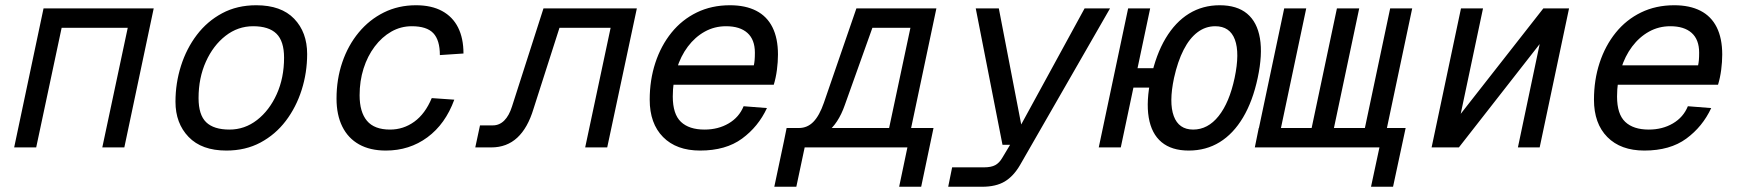

<svg xmlns="http://www.w3.org/2000/svg" viewBox="-20 -562 6640 732"><path d="M34 0 146 -530H566L454 0H370L467 -456H215L118 0Z M843 12Q749 12 699 -40Q649 -92 649 -174Q649 -245 670 -311Q691 -377 730.5 -429Q770 -481 827 -511.5Q884 -542 957 -542Q1052 -542 1101.5 -490.5Q1151 -439 1151 -356Q1151 -285 1130 -219Q1109 -153 1069.5 -101Q1030 -49 973 -18.5Q916 12 843 12ZM855 -68Q913 -68 960 -104.5Q1007 -141 1035 -203Q1063 -265 1063 -342Q1063 -405 1034 -433.5Q1005 -462 945 -462Q887 -462 840 -425.5Q793 -389 765 -327Q737 -265 737 -188Q737 -124 766 -96Q795 -68 855 -68Z M1451 12Q1391 12 1349 -11.5Q1307 -35 1285 -79.5Q1263 -124 1263 -186Q1263 -260 1285 -324.5Q1307 -389 1347.5 -438Q1388 -487 1443.5 -514.5Q1499 -542 1566 -542Q1625 -542 1665.5 -520Q1706 -498 1726.5 -457Q1747 -416 1747 -358L1657 -352Q1657 -409 1632 -435.5Q1607 -462 1550 -462Q1508 -462 1472 -441.5Q1436 -421 1408.5 -384.5Q1381 -348 1366 -300.5Q1351 -253 1351 -199Q1351 -135 1379 -101.5Q1407 -68 1467 -68Q1518 -68 1559.5 -98Q1601 -128 1626 -188L1712 -182Q1678 -89 1609.5 -38.5Q1541 12 1451 12Z M1792 0 1810 -84H1859Q1884 -84 1902.5 -102.5Q1921 -121 1932 -156L2052 -530H2408L2295 0H2211L2308 -456H2113L2014 -147Q1992 -74 1952 -37Q1912 0 1853 0Z M2649 12Q2559 12 2508 -39.5Q2457 -91 2457 -182Q2457 -257 2478.5 -322.5Q2500 -388 2540 -437.5Q2580 -487 2636.5 -514.5Q2693 -542 2763 -542Q2822 -542 2863 -521Q2904 -500 2925 -458Q2946 -416 2946 -354Q2946 -326 2942 -295.5Q2938 -265 2930 -239H2535L2551 -313H2854Q2856 -322 2857 -333Q2858 -344 2858 -361Q2858 -411 2829.5 -436.5Q2801 -462 2748 -462Q2704 -462 2667 -441.5Q2630 -421 2602.5 -384.5Q2575 -348 2560 -299Q2545 -250 2545 -194Q2545 -127 2576 -97.5Q2607 -68 2666 -68Q2718 -68 2758 -91.5Q2798 -115 2815 -157L2904 -150Q2871 -79 2809 -33.5Q2747 12 2649 12Z M2969 -23 2979 -74H3026Q3058 -74 3081 -97.5Q3104 -121 3121 -170L3245 -530H3550L3438 0H3354L3451 -456H3306L3201 -162Q3176 -90 3131.5 -56.5Q3087 -23 3016 -23ZM2932 150 2978 -67H3062L3016 150ZM2964 0 2979 -74H3506L3491 0ZM3408 150 3455 -74H3539L3492 150Z M3595 150 3610 76H3731Q3759 76 3774.5 67.5Q3790 59 3801 40L3831 -10H3802L3700 -530H3788L3881 -48L3854 -52L4115 -530H4212L3869 67Q3844 110 3810.5 130Q3777 150 3724 150Z M4512 12Q4447 12 4408.5 -20Q4370 -52 4359.5 -114Q4349 -176 4368 -265Q4387 -354 4424 -416Q4461 -478 4513 -510Q4565 -542 4630 -542Q4696 -542 4734.5 -510Q4773 -478 4783.5 -416Q4794 -354 4775 -265Q4756 -176 4719 -114Q4682 -52 4630 -20Q4578 12 4512 12ZM4169 0 4281 -530H4365L4253 0ZM4233 -228 4249 -302H4407L4391 -228ZM4529 -68Q4585 -68 4626 -119.5Q4667 -171 4687 -265Q4707 -360 4688 -411Q4669 -462 4613 -462Q4576 -462 4545.5 -439Q4515 -416 4492.5 -372Q4470 -328 4456 -265Q4436 -171 4455 -119.5Q4474 -68 4529 -68Z M5207 150 5255 -74H5339L5291 150ZM5144 0 5160 -74H5278L5262 0ZM4764 0 4876 -530H4960L4848 0ZM4764 0 4779 -74H5267L5252 0ZM4965 0 5077 -530H5162L5050 0ZM5168 0 5280 -530H5364L5252 0Z M5438 0 5550 -530H5634L5549 -128L5864 -530H5962L5850 0H5767L5850 -394L5542 0Z M6249 12Q6159 12 6108 -39.5Q6057 -91 6057 -182Q6057 -257 6078.5 -322.5Q6100 -388 6140 -437.5Q6180 -487 6236.5 -514.5Q6293 -542 6363 -542Q6422 -542 6463 -521Q6504 -500 6525 -458Q6546 -416 6546 -354Q6546 -326 6542 -295.5Q6538 -265 6530 -239H6135L6151 -313H6454Q6456 -322 6457 -333Q6458 -344 6458 -361Q6458 -411 6429.5 -436.5Q6401 -462 6348 -462Q6304 -462 6267 -441.5Q6230 -421 6202.5 -384.5Q6175 -348 6160 -299Q6145 -250 6145 -194Q6145 -127 6176 -97.5Q6207 -68 6266 -68Q6318 -68 6358 -91.5Q6398 -115 6415 -157L6504 -150Q6471 -79 6409 -33.5Q6347 12 6249 12Z"/></svg>

Font: Geist Mono
Style: Italic
Weight: 400
Italic angle: -12°
Monospace: yes
Designer: Basement.studio, Andrés Briganti, Mateo Zaragoza
Foundry: Basement.studio, Vercel, Andrés Briganti, Guido Ferreyra, Mateo Zaragoza
Version: Version 1.500